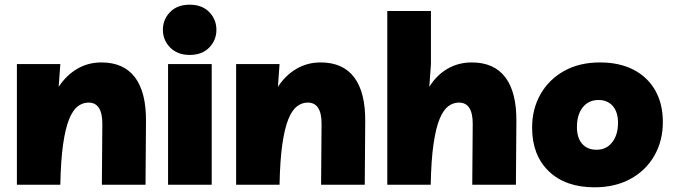

<svg xmlns="http://www.w3.org/2000/svg" viewBox="-20 -787 2869 818"><path d="M52 0V-514H237L230 -417Q262 -466 308.5 -493.5Q355 -521 412 -521Q507 -521 555 -457.5Q603 -394 602 -270L600 0H414L416 -260Q416 -350 357 -350Q333 -350 312 -334.5Q291 -319 275 -280.5Q259 -242 249 -173.5Q239 -105 237 0Z M882 -514V0H696V-514ZM788 -553Q736 -553 705 -584.5Q674 -616 674 -660Q674 -704 704.5 -735.5Q735 -767 788 -767Q841 -767 871.5 -735.5Q902 -704 902 -660Q902 -616 871.5 -584.5Q841 -553 788 -553Z M986 0V-514H1171L1164 -417Q1196 -466 1242.5 -493.5Q1289 -521 1346 -521Q1441 -521 1489 -457.5Q1537 -394 1536 -270L1534 0H1348L1350 -260Q1350 -350 1291 -350Q1267 -350 1246 -334.5Q1225 -319 1209 -280.5Q1193 -242 1183 -173.5Q1173 -105 1171 0Z M1630 0V-740H1816V-514L1809 -417Q1840 -467 1886.5 -494Q1933 -521 1990 -521Q2085 -521 2133 -457.5Q2181 -394 2180 -270L2178 0H1992L1994 -260Q1994 -350 1935 -350Q1911 -350 1890 -334.5Q1869 -319 1853 -280.5Q1837 -242 1827 -173.5Q1817 -105 1815 0Z M2536 -521Q2619 -521 2679 -490Q2739 -459 2771.5 -402Q2804 -345 2804 -267Q2804 -187 2768 -124Q2732 -61 2666.5 -25Q2601 11 2513 11Q2389 11 2318 -57.5Q2247 -126 2247 -243Q2247 -323 2283 -386Q2319 -449 2384 -485Q2449 -521 2536 -521ZM2522 -149Q2563 -149 2588 -180.5Q2613 -212 2613 -264Q2613 -310 2590.5 -335.5Q2568 -361 2530 -361Q2488 -361 2463 -330Q2438 -299 2438 -246Q2438 -200 2460 -174.5Q2482 -149 2522 -149Z"/></svg>

Font: Livvic Black
Style: Regular
Weight: 900
Designer: Jacques Le Bailly, Baron von Fonthausen
Version: Version 1.001; ttfautohint (v1.8.2)